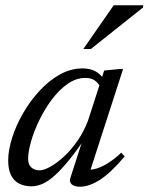

<svg xmlns="http://www.w3.org/2000/svg" viewBox="-20 -697 562 727"><path d="M246.5 -23.5 299.5 -187.5H312Q273.5 -130.5 242.8 -92.5Q212 -54.5 187 -32.2Q162 -10 140.8 -0.8Q119.5 8.5 100 8.5Q73 8.5 53 -1.5Q33 -11.5 22 -33.2Q11 -55 11 -89.5Q11 -128.5 26 -175.5Q41 -222.5 67.5 -268.5Q94 -314.5 129.5 -353Q165 -391.5 206.5 -414.8Q248 -438 292.5 -438Q321.5 -438 341 -427.2Q360.5 -416.5 376 -394.5L358 -369Q353 -382.5 339 -392.2Q325 -402 303.5 -402Q268 -402 235.8 -379.2Q203.5 -356.5 176.2 -320Q149 -283.5 128.8 -241.8Q108.5 -200 97.5 -161.2Q86.5 -122.5 86.5 -96Q86.5 -73.5 98.8 -62.8Q111 -52 129.5 -52Q146 -52 170.8 -65.8Q195.5 -79.5 222.5 -104.5Q249.5 -129.5 273.8 -164.5Q298 -199.5 313.5 -241L374.5 -430L430.5 -435.5H446L317 -36.5L308.5 -55Q324.5 -52.5 346 -59Q367.5 -65.5 391.5 -81Q415.5 -96.5 439 -119L452 -104.5Q397.5 -40.5 357 -15.2Q316.5 10 283 10Q261 10 251.2 0.8Q241.5 -8.5 246.5 -23.5ZM295.5 -511.5 410.5 -677H522V-669L324 -511.5Z"/></svg>

Font: Newsreader 24pt
Style: Italic
Weight: 400
Italic angle: -17°
Designer: Hugues Gentile
Foundry: Production Type
Version: Version 1.003